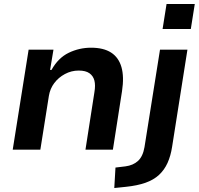

<svg xmlns="http://www.w3.org/2000/svg" viewBox="-20 -753 1000 966"><path d="M44 0 124 -503H249L232 -401H239Q273 -462 326 -487.5Q379 -513 438 -513Q501 -513 539 -488.5Q577 -464 591 -415.5Q605 -367 594 -295L548 0H410L455 -289Q461 -324 455 -347.5Q449 -371 430 -384.5Q411 -398 376 -398Q339 -398 306.5 -380.5Q274 -363 253 -335Q232 -307 226 -271L183 0ZM798 -607 818 -733H960L940 -607ZM555 193 561 90 611 84Q650 79 674.5 56.5Q699 34 707 -13L785 -503H923L846 -15Q839 31 823 66.5Q807 102 780 127Q753 152 712 166.5Q671 181 613 187Z"/></svg>

Font: Nunito Sans 6pt
Style: Bold Italic
Weight: 700
Italic angle: -9°
Version: Version 3.101;gftools[0.9.27]